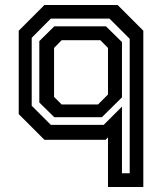

<svg xmlns="http://www.w3.org/2000/svg" viewBox="-20 -560 656 769"><path d="M554 189H412.5V-10L403 0H158L55 -103V-437L158 -540H451L554 -437ZM499.5 134V-404.5L418.5 -485.5H183.5L107 -408.5V-136.5L183.5 -60H395.5L468.5 -133V134ZM372.5 -141.5 412.5 -181.5V-368L382 -399H227L196.5 -368V-172L227 -141.5ZM388 -90.5H197.5L137.5 -149.5V-395.5L197.5 -454.5H404.5L468.5 -391.5V-170Z"/></svg>

Font: Tourney Thin SemiBold
Style: Regular
Weight: 600
Version: Version 1.015